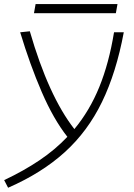

<svg xmlns="http://www.w3.org/2000/svg" viewBox="-40 -673 646 924"><path d="M-1 230.5 -20 193.8Q74.2 149.4 149.9 98.4Q225.6 47.4 284.2 -14.6Q217.3 -99.6 160.9 -230.2Q104.5 -360.8 57.1 -517.6L103.5 -522.5Q193.4 -211.4 317.9 -51.8Q391.6 -140.6 438 -254.6Q484.4 -368.7 508.8 -517.6H555.7Q519.5 -323.7 450.9 -182.4Q382.3 -41 271.7 59.3Q161.1 159.7 -1 230.5ZM123.5 -609.4 131.3 -653.3H525.4L517.6 -609.4Z"/></svg>

Font: Cascadia Mono NF ExtraLight
Style: Italic
Weight: 200
Italic angle: -10°
Monospace: yes
Designer: Aaron Bell
Foundry: Saja Typeworks
Version: Version 2404.023; ttfautohint (v1.8.4)